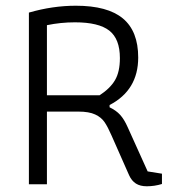

<svg xmlns="http://www.w3.org/2000/svg" viewBox="-20 -644 615 671"><path d="M431 -32 370 -170Q357 -200 345.5 -217Q334 -234 312.5 -244Q291 -254 254 -254H144V0H81V-600Q164 -624 245 -624Q356 -624 409.5 -579.5Q463 -535 463 -443Q463 -329 363 -277V-269Q386 -258 400 -242.5Q414 -227 426 -200L496 -45L546 -37V-1Q520 7 493 7Q470 7 455 -2.5Q440 -12 431 -32ZM328 -311Q365 -335 382 -364Q399 -393 399 -441Q399 -508 362 -537Q325 -566 242 -566Q192 -566 144 -556V-311Z"/></svg>

Font: Athiti
Style: Regular
Weight: 400
Designer: CadsonDemak Team
Foundry: CadsonDemak
Version: Version 1.032